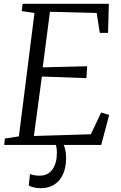

<svg xmlns="http://www.w3.org/2000/svg" viewBox="-20 -763 635 1011"><path d="M2.5 0 5.5 -33.5 79.5 -45 161.5 -694.5 94.5 -704.5 99 -743H553L549 -590H505.5L489 -694.5L243 -701L205 -408.5L439 -414L435 -351.5L200.5 -360L158.5 -47L458.5 -56L512.5 -170.5L555 -158L513 0ZM289.5 -12.5 310.5 -10.5Q318 2.5 323 22Q328 41.5 328 67.5Q328 121.5 310.5 157.2Q293 193 263 210.5Q233 228 195.5 228Q176 228 158 223.8Q140 219.5 131.5 213.5L138 153Q144 156.5 158 159.2Q172 162 187.5 162Q233 162 256.2 129Q279.5 96 279.5 43Q280 25 277.2 12.2Q274.5 -0.5 270.5 -10.5Z"/></svg>

Font: Merriweather 28pt Light
Style: Italic
Weight: 300
Italic angle: -7.8°
Version: Version 2.101